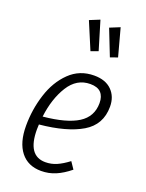

<svg xmlns="http://www.w3.org/2000/svg" viewBox="-153 -885 737 970"><g transform="rotate(20 215.5 -399.5)"><path d="M103 -206Q102 -197 102 -179Q102 -38 198 -38Q230 -38 258.5 -50.5Q287 -63 320 -88L345 -51Q307 -20 270.5 -4.5Q234 11 193 11Q122 11 83 -38.5Q44 -88 44 -178Q44 -265 70 -347Q96 -429 150 -481.5Q204 -534 282 -534Q343 -534 376.5 -500.5Q410 -467 410 -413Q410 -316 329 -268Q248 -220 103 -206ZM107 -250Q232 -262 293 -300.5Q354 -339 354 -412Q354 -448 335.5 -467.5Q317 -487 278 -487Q205 -487 162 -418Q119 -349 107 -250ZM214 -810 260 -657 221 -643 160 -788ZM323 -809 363 -661 324 -647 269 -787Z"/></g></svg>

Font: Fira Sans Extra Condensed Light
Style: Italic
Weight: 300
Width: 3
Italic angle: -8°
Designer: Carrois Corporate & Edenspiekermann AG
Foundry: Carrois Corporate GbR & Edenspiekermann AG
Version: Version 4.203